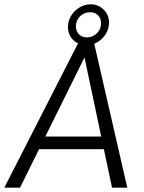

<svg xmlns="http://www.w3.org/2000/svg" viewBox="-32 -873 671 893"><path d="M-12 0 344 -697H400L560 0H489L361 -606L61 0ZM141 -179 170 -238H445L459 -179ZM370 -663Q332 -663 308 -687.5Q284 -712 284 -748Q284 -776 299 -800Q314 -824 338 -838.5Q362 -853 390 -853Q425 -853 450 -828.5Q475 -804 475 -768Q475 -740 460.5 -716Q446 -692 422 -677.5Q398 -663 370 -663ZM372 -699Q399 -699 418.5 -718Q438 -737 438 -765Q438 -788 424 -802Q410 -816 388 -816Q359 -816 340 -797Q321 -778 321 -750Q321 -728 335 -713.5Q349 -699 372 -699Z"/></svg>

Font: Hanken Grotesk Light
Style: Italic
Weight: 300
Italic angle: -8°
Designer: Alfredo Marco Pradil
Foundry: Hanken Design Co.
Version: Version 3.013